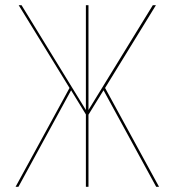

<svg xmlns="http://www.w3.org/2000/svg" viewBox="-20 -720 673 740"><path d="M582 0 379 -372 321 -278V0H311V-279L254 -372L51 0H40L248 -381L52 -700H63L311 -296V-700H321V-296L569 -700H581L385 -381L593 0Z"/></svg>

Font: Bebas Neue Thin
Style: Regular
Weight: 200
Designer: Ryoichi Tsunekawa
Foundry: Ryoichi Tsunekawa
Version: Version 1.003;PS 001.003;hotconv 1.0.70;makeotf.lib2.5.58329